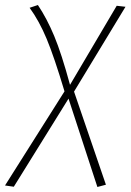

<svg xmlns="http://www.w3.org/2000/svg" viewBox="-83 -547 520 765"><path d="M417 -520 212 -182 339 189 305 198 190 -154 -28 197 -63 192 174 -183Q133 -320 103 -392Q73 -464 35 -516L68 -527Q104 -473 133 -403.5Q162 -334 196 -209L382 -524Z"/></svg>

Font: Fira Sans UltraLight
Style: Italic
Weight: 200
Italic angle: -8°
Designer: Carrois Corporate & Edenspiekermann AG
Foundry: Carrois Corporate GbR & Edenspiekermann AG
Version: Version 4.203;PS 004.203;hotconv 1.0.88;makeotf.lib2.5.64775